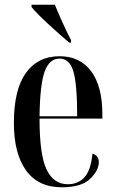

<svg xmlns="http://www.w3.org/2000/svg" viewBox="-20 -786 491 816"><path d="M243 10Q326 10 363 -26Q400 -62 400 -97Q400 -125 373 -133Q366 -62 339 -32.5Q312 -3 268 -3Q208 -3 178 -65.5Q148 -128 148 -282H415V-301Q415 -419 367.5 -483Q320 -547 233 -547Q141 -547 90 -476Q39 -405 39 -264Q39 -134 90.5 -62Q142 10 243 10ZM148 -292Q150 -428 170 -482.5Q190 -537 233 -537Q276 -537 292 -482Q308 -427 308 -292ZM274 -605H282V-615Q263 -652 245 -692Q227 -732 213 -766H114V-756Q135 -730 186 -683Q237 -636 274 -605Z"/></svg>

Font: Noto Serif Display Condensed Semi
Style: Regular
Weight: 600
Width: 3
Designer: Monotype Design Team
Foundry: Monotype Imaging Inc.
Version: Version 1.900